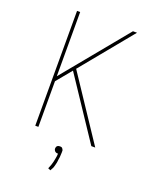

<svg xmlns="http://www.w3.org/2000/svg" viewBox="-171 -834 942 1155"><g transform="rotate(20 300.0 -257.0)"><path d="M118 0V-735H138V-324L476 -735H502L232 -406L502 0H477L218 -389L138 -292V0ZM295 221 279 214Q280 211 281.5 207.5Q283 204 284.5 200Q286 196 287.5 192.5Q289 189 290 185.5Q291 182 292 178.5Q293 175 294 171.5Q295 168 296 164Q297 160 297.5 156.5Q298 153 299 149Q300 145 300.5 141Q301 137 302 132.5Q303 128 303 126L304 111H300Q297 111 294.5 110.5Q292 110 289.5 108.5Q287 107 285 105.5Q283 104 281.5 101.5Q280 99 278.5 96Q277 93 277 91V88Q277 86 277.5 83Q278 80 279 77.5Q280 75 281.5 73Q283 71 285.5 69.5Q288 68 291 67Q294 66 296 66H300Q303 66 305.5 66Q308 66 310.5 67Q313 68 315 70Q317 72 318.5 74.5Q320 77 321.5 80Q323 83 323 84V88Q323 93 323 98Q323 103 322.5 107.5Q322 112 322 117Q322 122 321.5 127Q321 132 320 136.5Q319 141 318.5 146Q318 151 317.5 155.5Q317 160 316 165Q315 170 313.5 175.5Q312 181 311 185.5Q310 190 308 195.5Q306 201 305 203L303 206Z"/></g></svg>

Font: Iosevka Aile Thin
Style: Regular
Weight: 100
Designer: Belleve Invis
Foundry: Belleve Invis
Version: Version 31.1.0; ttfautohint (v1.8.4)